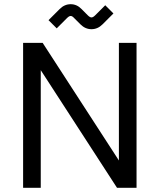

<svg xmlns="http://www.w3.org/2000/svg" viewBox="-20 -894 760 914"><path d="M90 0V-690H183L546 -130V-690H630V0H537L174 -560V0ZM211 -798 264 -851Q287 -874 316.5 -874Q346 -874 368 -851L398 -821Q408 -811 415.5 -811Q423 -811 433 -821L481 -869L520 -830L468 -778Q445 -755 415.5 -755Q386 -755 363 -778L333 -808Q324 -818 316.5 -818Q309 -818 299 -808L250 -759Z"/></svg>

Font: Oxanium ExtraLight
Style: Regular
Weight: 400
Version: Version 2.000